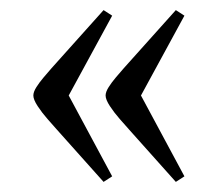

<svg xmlns="http://www.w3.org/2000/svg" viewBox="-20 -434 409 380"><path d="M328 -74 236 -177Q228 -186 217 -198.5Q206 -211 197.5 -224Q189 -237 189 -245Q189 -252 195 -261.5Q201 -271 209.5 -281Q218 -291 225 -299L328 -414L345 -403L259 -245L345 -85ZM185 -74 93 -177Q85 -186 74 -198.5Q63 -211 54.5 -224Q46 -237 46 -245Q46 -252 52 -261.5Q58 -271 66.5 -281Q75 -291 82 -299L185 -414L202 -403L116 -245L202 -85Z"/></svg>

Font: Faustina Light Light
Style: Regular
Weight: 300
Version: Version 1.200